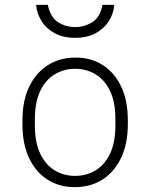

<svg xmlns="http://www.w3.org/2000/svg" viewBox="-20 -757 616 787"><path d="M285 10Q223 10 175 -20.5Q127 -51 99.5 -108.5Q72 -166 72 -248V-263Q72 -346 100.5 -403.5Q129 -461 178 -491Q227 -521 288 -521H291Q353 -521 401 -490.5Q449 -460 476.5 -402.5Q504 -345 504 -263V-248Q504 -166 475.5 -108Q447 -50 398.5 -20Q350 10 288 10ZM288 -36Q334 -36 371.5 -58.5Q409 -81 431 -127Q453 -173 453 -242V-269Q453 -339 431 -384.5Q409 -430 371.5 -452.5Q334 -475 288 -475Q242 -475 204.5 -452.5Q167 -430 145 -384.5Q123 -339 123 -269V-242Q123 -173 145 -127Q167 -81 204.5 -58.5Q242 -36 288 -36ZM288 -602Q239 -602 204 -621Q169 -640 150 -671Q131 -702 128 -737H176Q187 -685 219 -665.5Q251 -646 288 -646Q325 -646 357.5 -665.5Q390 -685 400 -737H448Q446 -702 426.5 -671Q407 -640 372.5 -621Q338 -602 288 -602Z"/></svg>

Font: Chivo Medium Thin
Style: Regular
Weight: 250
Version: Version 2.002